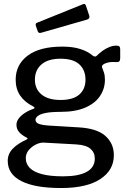

<svg xmlns="http://www.w3.org/2000/svg" viewBox="-20 -773 651 968"><path d="M567 -543Q577 -543 581.5 -539Q586 -535 586 -525V-480Q586 -469 581.5 -464Q577 -459 566 -460Q550 -461 538 -460Q526 -459 515 -455Q490 -447 495 -432Q499 -422 504 -407.5Q509 -393 509 -371Q509 -327 485 -290Q461 -253 411 -231Q361 -209 285 -209Q238 -209 210.5 -203.5Q183 -198 171 -188.5Q159 -179 159 -169Q159 -154 178.5 -147.5Q198 -141 242 -139L375 -131Q468 -126 511 -88Q554 -50 554 10Q554 85 485.5 130Q417 175 288 175Q156 175 87.5 140Q19 105 19 38Q19 3 44 -23Q69 -49 113 -69Q125 -74 113 -80Q91 -91 77 -106.5Q63 -122 63 -144Q63 -160 73.5 -174.5Q84 -189 103 -202Q122 -215 148 -224Q153 -226 154 -229Q155 -232 148 -236Q104 -258 81.5 -291.5Q59 -325 59 -371Q59 -447 119.5 -492.5Q180 -538 294 -538Q347 -538 384.5 -526Q422 -514 447 -493Q453 -488 459 -488Q465 -488 470 -494Q482 -506 498 -517.5Q514 -529 532 -536Q550 -543 567 -543ZM285 -269Q349 -269 380 -296.5Q411 -324 411 -371Q411 -420 380 -448.5Q349 -477 285 -477Q223 -477 189.5 -448.5Q156 -420 156 -371Q156 -324 189.5 -296.5Q223 -269 285 -269ZM201 -54Q183 -55 162 -45Q141 -35 125.5 -17Q110 1 110 25Q110 53 130 73.5Q150 94 191.5 105Q233 116 298 116Q376 116 417 93.5Q458 71 458 26Q458 -4 436 -23Q414 -42 364 -45ZM413 -745 430 -694Q435 -679 418 -674L188 -608Q181 -606 177 -607.5Q173 -609 170 -616L161 -642Q157 -655 166 -658L399 -752Q409 -756 413 -745Z"/></svg>

Font: Libre Franklin Medium
Style: Regular
Weight: 500
Designer: Pablo Impallari, Rodrigo Fuenzalida, Nhung Nguyen
Foundry: Impallari Type
Version: Version 3.000